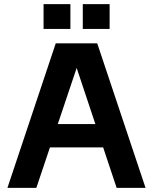

<svg xmlns="http://www.w3.org/2000/svg" viewBox="-20 -910 741 930"><path d="M250 -700H451L685 0H545L319 -678H384L156 0H16ZM164 -309H537V-196H164ZM381 -890H511V-770H381ZM191 -890H321V-770H191Z"/></svg>

Font: Uncut Sans Variable
Style: Regular
Weight: 400
Designer: Kasper Nordkvist
Foundry: UNCUT.wtf
Version: Version 1.304;Glyphs 3.2 (3246)